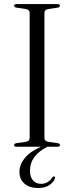

<svg xmlns="http://www.w3.org/2000/svg" viewBox="-20 -720 364 942"><path d="M198 -43Q198 -27 218.5 -24L263 -17.5Q274 -15.5 274 -8Q274 0 262.5 0H212.5Q127 43 127 117Q127 148.5 142 165.2Q157 182 182 182Q199 182 213.8 173.2Q228.5 164.5 236 150.5Q240.5 144.5 245.5 146Q252.5 147 249.5 155.5Q244 173 222.5 187.8Q201 202.5 168 202.5Q125 202.5 100.2 181.2Q75.5 160 75.5 123Q75.5 88 100.8 56.2Q126 24.5 180.5 0H61Q49.5 0 49.5 -8Q49.5 -15.5 60.5 -17.5L105 -24Q125.5 -27 125.5 -43V-657Q125.5 -673 105 -676L60.5 -682.5Q49.5 -684.5 49.5 -692Q49.5 -700 61 -700H262.5Q274 -700 274 -692Q274 -684.5 263 -682.5L218.5 -676Q198 -673 198 -657Z"/></svg>

Font: Fraunces 72pt Light
Style: Regular
Weight: 300
Version: Version 1.000;[0bf87f6ff]